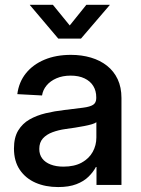

<svg xmlns="http://www.w3.org/2000/svg" viewBox="-20 -756 578 785"><path d="M217.8 8.8Q166 8.8 125.2 -9Q84.5 -26.9 60.8 -62Q37.1 -97.2 37.1 -148.9Q37.1 -193.8 54.4 -222.4Q71.8 -251 100.8 -267.6Q129.9 -284.2 166.7 -293Q203.6 -301.8 242.7 -306.2Q291 -312 319.6 -315.7Q348.1 -319.3 360.8 -327.6Q373.5 -335.9 373.5 -354.5V-358.4Q373.5 -384.8 361.3 -404.5Q349.1 -424.3 325.7 -435.5Q302.2 -446.8 269 -446.8Q235.8 -446.8 210.7 -435.8Q185.5 -424.8 170.4 -406.5Q155.3 -388.2 151.9 -365.7L50.8 -371.1Q57.1 -420.4 85.9 -456.3Q114.7 -492.2 161.9 -512Q209 -531.7 270 -531.7Q314 -531.7 351.8 -520.5Q389.6 -509.3 417.7 -487.1Q445.8 -464.8 461.2 -431.9Q476.6 -398.9 476.6 -355.5V0H374.5V-73.2H372.1Q361.3 -52.7 342 -33.7Q322.8 -14.6 292.2 -2.9Q261.7 8.8 217.8 8.8ZM239.3 -74.7Q284.2 -74.7 314.2 -91.3Q344.2 -107.9 359.1 -135Q374 -162.1 374 -193.8V-256.3Q368.7 -252 355.5 -248Q342.3 -244.1 324.5 -240.7Q306.6 -237.3 286.9 -234.1Q267.1 -231 248 -228.5Q219.7 -224.6 195.1 -215.6Q170.4 -206.5 155.5 -190.2Q140.6 -173.8 140.6 -147Q140.6 -124 152.8 -107.9Q165 -91.8 187.3 -83.3Q209.5 -74.7 239.3 -74.7ZM196.3 -736.3 265.1 -651.9 333 -736.3H428.7V-735.4L311 -598.1H218.3L102.1 -735.4V-736.3Z"/></svg>

Font: Inter 28pt Medium
Style: Regular
Weight: 500
Designer: Rasmus Andersson
Foundry: rsms
Version: Version 4.001;git-66647c0bb